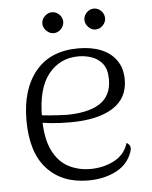

<svg xmlns="http://www.w3.org/2000/svg" viewBox="-50 -712 606 768"><g transform="rotate(-5 252.5 -328.5)"><path d="M274 13Q169 13 108.5 -53Q48 -119 48 -248Q48 -372 107.5 -444.5Q167 -517 280 -517Q332 -517 371 -501Q410 -485 432 -453.5Q454 -422 454 -376Q454 -301 393 -263Q332 -225 223 -225Q180 -225 145 -228.5Q110 -232 75 -239L76 -268Q103 -263 140 -260Q177 -257 210 -256Q250 -256 283.5 -263Q317 -270 341 -284.5Q365 -299 378 -323.5Q391 -348 391 -382Q391 -423 374 -445Q357 -467 331 -476Q305 -485 277 -485Q203 -485 157 -428Q111 -371 111 -255Q111 -170 135 -121.5Q159 -73 199 -52.5Q239 -32 286 -32Q339 -32 382 -54.5Q425 -77 439 -123Q448 -119 452.5 -109Q457 -99 447 -76Q428 -32 381 -9.5Q334 13 274 13ZM187 -586Q171 -586 158 -599Q145 -612 145 -628Q145 -645 158 -657.5Q171 -670 187 -670Q204 -670 216.5 -657.5Q229 -645 229 -628Q229 -612 216.5 -599Q204 -586 187 -586ZM355 -586Q339 -586 326.5 -599Q314 -612 314 -628Q314 -645 326.5 -657.5Q339 -670 355 -670Q372 -670 384.5 -657.5Q397 -645 397 -628Q397 -612 384.5 -599Q372 -586 355 -586Z"/></g></svg>

Font: Arima Light
Style: Regular
Weight: 300
Designer: Joana Correia and Natanael Gama
Foundry: NDISCOVER
Version: Version 1.101;gftools[0.9.23]